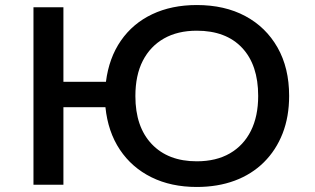

<svg xmlns="http://www.w3.org/2000/svg" viewBox="-20 -734 1251 763"><path d="M762 9Q660 9 582 -29.5Q504 -68 456.5 -139Q409 -210 399 -308H232V0H113V-705H232V-409H401Q413 -504 460.5 -572.5Q508 -641 585 -677.5Q662 -714 762 -714Q873 -714 955 -670Q1037 -626 1083 -545Q1129 -464 1129 -353Q1129 -270 1103 -203.5Q1077 -137 1028.5 -89Q980 -41 912.5 -16Q845 9 762 9ZM762 -93Q839 -93 893.5 -124.5Q948 -156 977 -214Q1006 -272 1006 -353Q1006 -476 942 -544Q878 -612 762 -612Q686 -612 631.5 -581Q577 -550 547.5 -492.5Q518 -435 518 -352Q518 -230 583 -161.5Q648 -93 762 -93Z"/></svg>

Font: Nunito Sans 7pt SemiExpanded SemiBold
Style: Regular
Weight: 600
Width: 6
Designer: Vernon Adams
Foundry: Vernon Adams
Version: Version 3.101;gftools[0.9.27]